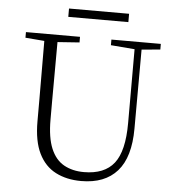

<svg xmlns="http://www.w3.org/2000/svg" viewBox="-58 -917 905 987"><g transform="rotate(5 394.0 -424.0)"><path d="M258 -820V-863H568V-820ZM489 -694V-723H744V-694L648 -685L647 -278Q647 -130 583 -57.5Q519 15 397 15Q322 15 265.5 -14Q209 -43 178 -106Q147 -169 147 -271V-387Q147 -539 146 -686L48 -694V-723H327V-694L214 -686Q213 -540 213 -387V-286Q213 -193 236.5 -137Q260 -81 304 -56.5Q348 -32 407 -32Q513 -32 562.5 -95Q612 -158 612 -303V-684Z"/></g></svg>

Font: Minh Nguyen ExtraLight
Style: Regular
Weight: 250
Designer: Ryoko NISHIZUKA 西塚涼子 (kana & ideographs); Frank Grießhammer (Latin, Greek & Cyrillic); Wenlong ZHANG 张文龙 (bopomofo); San
Foundry: Adobe
Version: Version 1.100;July 7, 2023;FontCreator 14.0.0.2814 64-bit